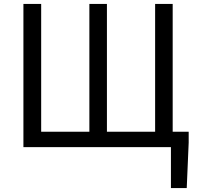

<svg xmlns="http://www.w3.org/2000/svg" viewBox="-20 -754 1016 984"><path d="M100 0H856V210H937L947 -23V-79H865V-734H775V-79H528V-734H438V-79H191V-734H100Z"/></svg>

Font: Noto Sans JP
Style: Regular
Weight: 400
Designer: Ryoko NISHIZUKA  (kana, bopomofo & ideographs); Paul D. Hunt (Latin, Greek & Cyrillic); Sandoll Communications , Soo-you
Foundry: Adobe
Version: Version 2.002;hotconv 1.0.116;makeotfexe 2.5.65601